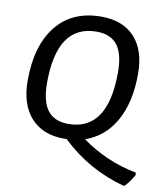

<svg xmlns="http://www.w3.org/2000/svg" viewBox="-91 -725 863 996"><g transform="rotate(10 340.0 -227.0)"><path d="M363 -649Q476 -649 538.5 -581.5Q601 -514 601 -389Q601 -241 546 -142Q491 -43 389 -8Q518 86 678 117L680 129Q661 164 635 192L627 195Q437 144 295 8H279Q168 8 105.5 -61.5Q43 -131 43 -257Q43 -441 126.5 -545Q210 -649 363 -649ZM352 -568Q144 -568 144 -262Q144 -165 179.5 -118Q215 -71 289 -71Q497 -71 497 -379Q497 -476 461.5 -522Q426 -568 352 -568Z"/></g></svg>

Font: Alegreya Sans SC Medium
Style: Italic
Weight: 500
Italic angle: -7°
Designer: Juan Pablo del Peral
Foundry: Huerta Tipografica
Version: Version 2.007